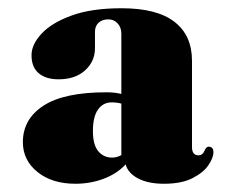

<svg xmlns="http://www.w3.org/2000/svg" viewBox="-20 -736 564 466"><path d="M56.5 -602Q56.5 -628 80.8 -654.2Q105 -680.5 153.5 -698.2Q202 -716 275 -716Q361 -716 403.5 -683Q446 -650 446 -588.5V-379Q446 -359 462 -359Q471.5 -359 476 -369.5Q480.5 -380 486 -380Q498 -380 498 -366.5Q498 -353 485.8 -335Q473.5 -317 447 -303.5Q420.5 -290 378 -290Q339.5 -290 315 -303Q290.5 -316 285 -337Q263.5 -314 231.2 -302Q199 -290 163 -290Q106.5 -290 71 -318.5Q35.5 -347 35.5 -391Q35.5 -447 85.5 -479.5Q135.5 -512 238 -512Q259 -512 274.5 -508V-654Q274.5 -669.5 265.5 -679.2Q256.5 -689 243 -689Q228 -689 219.2 -680.8Q210.5 -672.5 210.5 -659V-619Q210.5 -587 186.5 -565.2Q162.5 -543.5 122 -543.5Q91.5 -543.5 74 -558.2Q56.5 -573 56.5 -602ZM205.5 -418Q205.5 -384.5 218.5 -369Q231.5 -353.5 252 -353.5Q263.5 -353.5 274.5 -359.5V-484.5Q264.5 -487.5 251 -487.5Q230 -487.5 217.8 -470Q205.5 -452.5 205.5 -418Z"/></svg>

Font: Fraunces 72pt Black
Style: Regular
Weight: 900
Version: Version 1.000;[0bf87f6ff]